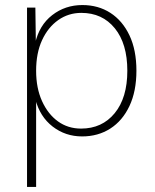

<svg xmlns="http://www.w3.org/2000/svg" viewBox="-20 -530 614 760"><path d="M87 210V-500H120L122 -352L119 -358Q135 -430 186.5 -470Q238 -510 306 -510Q369 -510 417 -479Q465 -448 492.5 -390Q520 -332 520 -250Q520 -169 492.5 -110.5Q465 -52 416.5 -21Q368 10 305 10Q239 10 188.5 -29Q138 -68 120 -137L123 -143V210ZM301 -21Q384 -21 434 -82Q484 -143 484 -250Q484 -357 434.5 -418Q385 -479 302 -479Q251 -479 210.5 -450.5Q170 -422 146.5 -371Q123 -320 123 -250Q123 -181 146.5 -129.5Q170 -78 209.5 -49.5Q249 -21 301 -21Z"/></svg>

Font: Kantumruy Pro ExtraLight
Style: Regular
Weight: 250
Version: Version 1.002